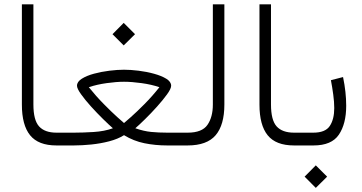

<svg xmlns="http://www.w3.org/2000/svg" viewBox="-20 -678 1689 895"><path d="M82 -657.7H135.7V-190.9Q135.7 -118.2 162.1 -88.9Q188.5 -59.6 243.2 -59.6H264.2V0H243.2Q158.7 0 120.4 -47.4Q82 -94.7 82 -190.4Z M556.6 -571.3 609.4 -518.6 556.6 -466.3 504.4 -518.6ZM558.1 -353Q588.4 -353 626 -348.4Q663.6 -343.8 698.2 -334.2Q732.9 -324.7 755.4 -310.8Q777.8 -296.9 777.8 -278.3Q777.8 -264.6 758.8 -238.3Q739.7 -211.9 711.9 -180.9Q684.1 -149.9 656.2 -122.6Q628.4 -95.2 610.8 -80.1Q649.9 -66.4 684.6 -63Q719.2 -59.6 759.3 -59.6H836.4V0H759.3Q703.6 0 653.3 -10.3Q603 -20.5 558.1 -47.9Q529.3 -29.8 489 -19.3Q448.7 -8.8 405.5 -4.4Q362.3 0 324.2 0H244.6V-59.6H324.7Q366.7 -59.6 416.7 -62.7Q466.8 -65.9 506.3 -80.1Q488.3 -95.7 460.2 -123.3Q432.1 -150.9 404.3 -181.6Q376.5 -212.4 357.7 -238.8Q338.9 -265.1 338.9 -278.3Q338.9 -296.9 361.3 -311Q383.8 -325.2 418.2 -334.5Q452.6 -343.8 490.2 -348.4Q527.8 -353 558.1 -353ZM558.1 -296.9Q522.5 -296.9 477.1 -290.5Q431.6 -284.2 394 -271.5Q427.7 -229.5 463.9 -192.9Q500 -156.2 526.6 -132.3Q553.2 -108.4 558.1 -104.5Q563 -108.4 590.1 -132.3Q617.2 -156.2 653.8 -193.1Q690.4 -230 723.1 -271.5Q686 -284.2 640.1 -290.5Q594.2 -296.9 558.1 -296.9Z M816.9 -59.6H855Q921.9 -59.6 947 -95.9Q972.2 -132.3 972.2 -190.4V-657.7H1025.9V-190.9Q1025.9 -95.7 985.4 -47.9Q944.8 0 854.5 0H816.9Z M1189.5 -657.7H1243.2V-190.9Q1243.2 -118.2 1269.5 -88.9Q1295.9 -59.6 1350.6 -59.6H1371.6V0H1350.6Q1266.1 0 1227.8 -47.4Q1189.5 -94.7 1189.5 -190.4Z M1351.6 -59.6H1440.4Q1496.6 -59.6 1517.3 -90.8Q1538.1 -122.1 1538.1 -174.3Q1538.1 -202.6 1533.4 -237.1Q1528.8 -271.5 1522.5 -304.2L1579.1 -318.8Q1593.8 -248.5 1593.8 -185.1Q1593.8 -101.1 1559.8 -50.5Q1525.9 0 1441.4 0H1351.6ZM1452.1 92.8 1504.9 145.5 1452.1 197.8 1399.9 145.5Z"/></svg>

Font: Vazirmatn FD NL ExtraLight
Style: Regular
Weight: 200
Designer: Saber Rastikerdar
Foundry: Saber Rastikerdar
Version: Version 33.003